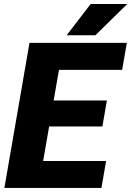

<svg xmlns="http://www.w3.org/2000/svg" viewBox="-20 -921 644 941"><path d="M500 -131.8 477.1 0H108.4L131.3 -131.8ZM292 -710.9 168.5 0H1.5L124.5 -710.9ZM503.9 -428.7 481.9 -301.3H160.6L183.1 -428.7ZM601.6 -710.9 578.6 -578.6H208.5L231.9 -710.9ZM306.6 -748 424.3 -901.4H603.5L447.3 -748Z"/></svg>

Font: Roboto Black
Style: Italic
Weight: 900
Italic angle: -12°
Designer: Christian Robertson
Foundry: Google
Version: Version 3.0; 2020